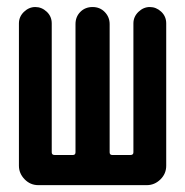

<svg xmlns="http://www.w3.org/2000/svg" viewBox="-20 -540 540 560"><path d="M91.8 0Q68.4 0 51.8 -17.1Q35.2 -34.2 35.2 -56.6V-471.7Q35.2 -491.2 49.8 -505.4Q64.5 -519.5 83 -519.5Q101.6 -519.5 116.2 -505.9Q130.9 -492.2 130.9 -471.7V-95.7Q130.9 -87.9 139.6 -87.9H192.4Q200.2 -87.9 200.2 -95.7V-469.7Q200.2 -491.2 214.4 -505.4Q228.5 -519.5 250 -519.5Q271.5 -519.5 285.6 -504.9Q299.8 -490.2 299.8 -469.7V-95.7Q299.8 -87.9 307.6 -87.9H360.4Q369.1 -87.9 369.1 -95.7V-471.7Q369.1 -491.2 383.8 -505.4Q398.4 -519.5 417 -519.5Q435.5 -519.5 450.2 -505.9Q464.8 -492.2 464.8 -471.7V-56.6Q464.8 -33.2 447.8 -16.6Q430.7 0 408.2 0Z"/></svg>

Font: Rounded Mgen+ 2m medium
Style: Regular
Weight: 500
Designer: [Source Han Sans]
Ryoko NISHIZUKA  (kana & ideographs); Paul D. Hunt (Latin, Greek & Cyrillic); Wenlong ZHANG  (bopomofo
Version: Version 1.059.20150602